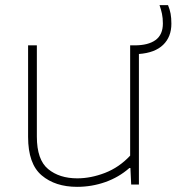

<svg xmlns="http://www.w3.org/2000/svg" viewBox="-20 -716 685 745"><path d="M279 9Q194.5 9 141.8 -35.5Q89 -80 89 -185V-540H123V-186Q123 -96 166.8 -60Q210.5 -24 280 -24Q332.5 -24 387.5 -45.2Q442.5 -66.5 485 -112V-540H502Q555.5 -540 583.8 -560.8Q612 -581.5 612 -625Q612 -646 608.5 -662.5Q605 -679 599 -696H632Q639 -679 642 -662.8Q645 -646.5 645 -624Q645 -573 613 -542Q581 -511 519 -506.5V0H489L486 -64H482Q441 -28 388.5 -9.5Q336 9 279 9Z"/></svg>

Font: Encode Sans Expanded Expanded Thin
Style: Regular
Weight: 100
Width: 7
Designer: Multiple Designers
Foundry: Impallari Type
Version: Version 3.000; ttfautohint (v1.8.3) -l 8 -r 50 -G 200 -x 14 